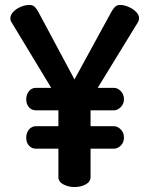

<svg xmlns="http://www.w3.org/2000/svg" viewBox="-20 -756 604 776"><path d="M281 0Q257 0 236.5 -10.5Q216 -21 216 -41V-155H126Q108 -155 97 -167.5Q86 -180 86 -199Q86 -219 97 -232.5Q108 -246 126 -246H216V-310H126Q108 -310 97 -322.5Q86 -335 86 -354Q86 -374 97 -387.5Q108 -401 126 -401H187L26 -667Q23 -671 22.5 -675.5Q22 -680 22 -683Q22 -696 34 -708.5Q46 -721 64 -728.5Q82 -736 99 -736Q113 -736 121 -727.5Q129 -719 136 -706L281 -435L429 -706Q436 -719 444 -727.5Q452 -736 465 -736Q482 -736 500 -728Q518 -720 530 -708Q542 -696 542 -683Q542 -674 538 -667L375 -401H440Q455 -401 468 -388Q481 -375 481 -355Q481 -336 468 -323Q455 -310 440 -310H346V-246H440Q455 -246 468 -233Q481 -220 481 -200Q481 -180 468 -167.5Q455 -155 440 -155H346V-41Q346 -21 326 -10.5Q306 0 281 0Z"/></svg>

Font: Dosis
Style: Bold
Weight: 700
Designer: EdgarTolentino, PabloImpallari, IginoMarini
Foundry: EdgarTolentino, PabloImpallari, IginoMarini
Version: Version 3.001; ttfautohint (v1.8.2)